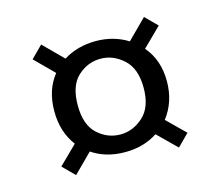

<svg xmlns="http://www.w3.org/2000/svg" viewBox="-69 -673 675 588"><g transform="rotate(-15 268.5 -379.0)"><path d="M431 -172 372 -230Q328 -201 269 -201Q208 -201 164 -231L105 -172L68 -209L126 -266Q91 -312 91 -378Q91 -445 127 -490L68 -549L105 -586L166 -525Q211 -553 269 -553Q325 -553 370 -525L431 -586L468 -549L409 -491Q448 -446 448 -378Q448 -313 411 -265L468 -209ZM269 -257Q309 -257 341.5 -286.5Q374 -316 374 -377Q374 -438 341.5 -467.5Q309 -497 269 -497Q228 -497 196.5 -468Q165 -439 165 -377Q165 -315 196.5 -286Q228 -257 269 -257Z"/></g></svg>

Font: Ulagadi Sans
Style: Regular
Weight: 400
Designer: Ninad Kale (Devanagari), Jonny Pinhorn (Latin)
Foundry: Indian Type Foundry
Version: Version 3.01;March 29, 2020;FontCreator 12.0.0.2522 64-bit; 